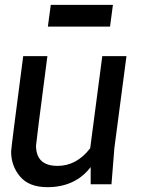

<svg xmlns="http://www.w3.org/2000/svg" viewBox="-20 -762 585 794"><path d="M435 -652H178L190 -742H447ZM176 12Q100 12 63 -32Q26 -76 26 -135Q26 -149 76 -530H176Q129 -170 129 -160Q129 -76 218 -76Q297 -76 353 -149L403 -530H503L453 -150L441 0H355V-71Q291 12 176 12Z"/></svg>

Font: Tanohe Sans Medium
Style: Italic
Weight: 500
Designer: Village Type and Design LLC & Cristiano Sobral
Foundry: Cooper Hewitt Smithsonian Design Museum
Version: Version 1.00;September 29, 2021;FontCreator 13.0.0.2655 64-b